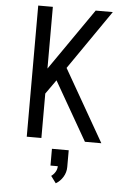

<svg xmlns="http://www.w3.org/2000/svg" viewBox="-63 -781 726 1072"><g transform="rotate(5 300.0 -245.0)"><path d="M107 0V-735H189V-389L429 -735H525L295 -402L525 0H433L245 -328L189 -249V0ZM291 245 262 206Q276 196 285 181Q294 166 294 149H253V55H347V149Q347 164 343 178Q339 192 331.5 204.5Q324 217 313.5 227.5Q303 238 291 245Z"/></g></svg>

Font: Iosevka SS04 Extended
Style: Regular
Weight: 400
Width: 7
Monospace: yes
Designer: Belleve Invis
Foundry: Belleve Invis
Version: Version 19.0.0; ttfautohint (v1.8.4)